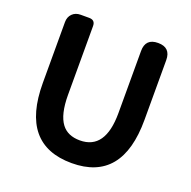

<svg xmlns="http://www.w3.org/2000/svg" viewBox="-132 -872 1012 1017"><g transform="rotate(20 374.0 -363.5)"><path d="M376 14Q88 14 88 -333V-676Q88 -705 106 -723Q124 -741 153 -741H161H201Q235 -741 235 -707V-320Q235 -209 273 -159Q307 -114 376 -114Q519 -114 519 -320V-530V-670Q519 -741 590 -741Q661 -741 661 -670V-333Q661 14 376 14Z"/></g></svg>

Font: GenSenRounded2 TW B
Style: Regular
Weight: 700
Version: Version 2.000;PS 2;hotconv 16.6.51;makeotf.lib2.5.65220 DEVE